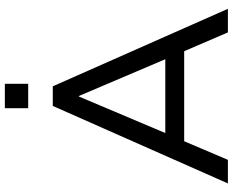

<svg xmlns="http://www.w3.org/2000/svg" viewBox="-102 -836 938 773"><g transform="rotate(-90 366.5 -449.0)"><path d="M15 0 327 -705H406L718 0H623L537 -200L580 -176H152L195 -200L110 0ZM365 -600 209 -231 185 -252H547L524 -231L367 -600ZM318 -804V-898H416V-804Z"/></g></svg>

Font: Nunito Sans 12pt Medium
Style: Regular
Weight: 500
Designer: Vernon Adams
Foundry: Vernon Adams
Version: Version 3.101;gftools[0.9.27]